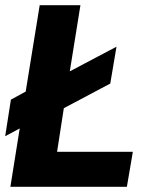

<svg xmlns="http://www.w3.org/2000/svg" viewBox="-23 -720 570 740"><path d="M17 0 53 -225 -3 -195 19 -336 76 -367 130 -700H287L246 -445L426 -540L402 -398L223 -303L197 -135H489L466 0Z"/></svg>

Font: Georama ExtraCondensed Thin
Style: Bold Italic
Weight: 700
Italic angle: -9°
Version: Version 1.001